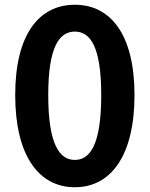

<svg xmlns="http://www.w3.org/2000/svg" viewBox="-20 -774 630 808"><path d="M295 14C446 14 546 -118 546 -374C546 -628 446 -754 295 -754C144 -754 44 -629 44 -374C44 -118 144 14 295 14ZM295 -101C231 -101 183 -165 183 -374C183 -580 231 -641 295 -641C359 -641 406 -580 406 -374C406 -165 359 -101 295 -101Z"/></svg>

Font: Noto Sans JP
Style: Bold
Weight: 700
Designer: Ryoko NISHIZUKA 西塚涼子 (kana, bopomofo & ideographs); Paul D. Hunt (Latin, Greek & Cyrillic); Sandoll Communications 산돌커뮤니
Foundry: Adobe
Version: Version 2.004;hotconv 1.0.118;makeotfexe 2.5.65603